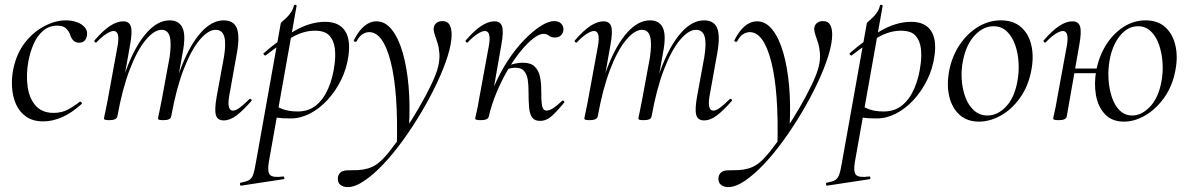

<svg xmlns="http://www.w3.org/2000/svg" viewBox="-20 -482 4845 783"><path d="M156.8 13Q114.2 13 86.5 -6.4Q58.8 -25.8 45 -57.6Q31.2 -89.4 29 -127.4Q26.8 -165.4 34.6 -202Q48 -265.2 82.3 -308.8Q116.6 -352.4 161.4 -375.7Q206.2 -399 249 -399Q272.8 -399 293.2 -391.7Q313.6 -384.4 325.3 -371Q337 -357.6 335 -340Q334 -327.2 326.1 -317.5Q318.2 -307.8 302.4 -307.8Q288.2 -307.8 279.4 -316.7Q270.6 -325.6 266 -340Q262.8 -351.8 251 -364.6Q239.2 -377.4 213.8 -377.4Q181 -377.4 157.1 -357.6Q133.2 -337.8 118.4 -305.4Q103.6 -273 95.8 -233Q86 -178 92.5 -129.6Q99 -81.2 125.1 -51.4Q151.2 -21.6 198.6 -21.6Q232.4 -21.6 258.3 -35.9Q284.2 -50.2 305 -67Q307.8 -69 311.8 -65Q315.8 -61 313 -58Q272 -21 232.9 -4Q193.8 13 156.8 13Z M891.8 9Q866.6 9 860.4 -13.2Q854.2 -35.4 863.8 -89L893 -248Q902.6 -304.8 894.6 -332.6Q886.6 -360.4 859.4 -360.4Q829 -360.4 794.4 -319.5Q759.8 -278.6 729.2 -199.6Q698.6 -120.6 678.2 -7.2L666.6 -8.2Q686.6 -125.4 721.4 -213.5Q756.2 -301.6 800.2 -350.3Q844.2 -399 892.2 -399Q932 -399 945.3 -368.2Q958.6 -337.4 946.4 -267L914.4 -89Q909.4 -58.6 913.9 -44.7Q918.4 -30.8 929.8 -30.8Q941.6 -30.8 958.5 -43.6Q975.4 -56.4 996.2 -77Q1000.2 -81 1004.2 -77Q1008.2 -73 1004.2 -69Q971.6 -32 945 -11.5Q918.4 9 891.8 9ZM426.6 8Q412.4 8 408.2 6.3Q404 4.6 404 1.6Q404 -1.6 409.1 -24Q414.2 -46.4 418.2 -69.2L460 -297Q469.8 -355.6 443.4 -355.6Q431.8 -355.6 413.7 -344Q395.6 -332.4 374.2 -310Q371.2 -306 366.8 -310.5Q362.4 -315 366.2 -318.2Q399.8 -357.2 428.4 -376.1Q457 -395 482.6 -395Q507.4 -395 513.8 -373.3Q520.2 -351.6 510.6 -299.4L458.6 -7.2Q455.2 8 426.6 8ZM647 8Q632.8 8 628.6 6.3Q624.4 4.6 624.4 1.6Q624.4 -1.6 629.9 -26.4Q635.4 -51.2 639.4 -74L671.6 -248.4Q679.8 -305.4 672.2 -332.9Q664.6 -360.4 639 -360.4Q609 -360.4 574.3 -319Q539.6 -277.6 509.2 -198.5Q478.8 -119.4 458.6 -7.2L446.2 -8.2Q466 -124.8 500.7 -212.9Q535.4 -301 579.5 -350Q623.6 -399 672 -399Q710 -399 724.3 -368.4Q738.6 -337.8 725 -267.4L678.2 -7.2Q676 8 647 8Z M963.6 275Q959.8 276 958.7 270Q957.6 264 961.6 263Q984 258.8 995.1 252.7Q1006.2 246.6 1012 231.1Q1017.8 215.6 1022.8 185L1124.8 -386Q1124.8 -389 1132 -395.1Q1139.2 -401.2 1148.9 -410.4Q1158.6 -419.6 1166.9 -431.9Q1175.2 -444.2 1178.4 -459.2Q1179.6 -463.2 1185 -462.2Q1190.4 -461.2 1189.4 -457.2L1076.4 178Q1069.4 218.6 1080.9 231Q1092.4 243.4 1133.8 237.8Q1137.8 236.2 1139.4 242Q1141 247.8 1136 248.8ZM1166 1Q1129 1 1110.5 -2Q1092 -5 1078 -8L1088 -60.4Q1107.4 -46.8 1132.4 -37.1Q1157.4 -27.4 1194.2 -27.4Q1238.6 -27.4 1269.2 -52.5Q1299.8 -77.6 1318.7 -121.4Q1337.6 -165.2 1344.4 -220Q1349.2 -254.4 1345.3 -285.6Q1341.4 -316.8 1323.3 -336.8Q1305.2 -356.8 1264.2 -356.8Q1217.8 -356.8 1171.2 -330.1Q1124.6 -303.4 1063.4 -256Q1060.2 -254.4 1056.3 -259Q1052.4 -263.6 1055.6 -265.2Q1115.6 -318.2 1180.1 -355.6Q1244.6 -393 1306 -393Q1362 -393 1386.4 -357Q1410.8 -321 1400.8 -253Q1393.8 -202 1371.1 -156Q1348.4 -110 1315.7 -74.5Q1283 -39 1244.2 -19Q1205.4 1 1166 1Z M1397.8 281Q1379.8 281 1367.7 271.3Q1355.6 261.6 1358.2 239.4Q1364.6 212.6 1397.8 212.6Q1418.8 212.6 1439.4 211.7Q1460 210.8 1479.6 205.2Q1499.2 199.6 1516.6 187.6Q1538.6 172.6 1567.8 136.1Q1597 99.6 1629 52.3Q1661 5 1689.9 -45Q1718.8 -95 1739.6 -138.9Q1760.4 -182.8 1767 -211Q1773.6 -239.8 1771.9 -263.7Q1770.2 -287.6 1764.3 -306.4Q1758.4 -325.2 1753.4 -339.4Q1748.4 -353.6 1748.4 -363.4Q1748.4 -377.6 1758 -386.8Q1767.6 -396 1784 -396Q1805 -396 1813.4 -380.9Q1821.8 -365.8 1821.8 -341.2Q1821.8 -305.2 1806.1 -254.7Q1790.4 -204.2 1762.7 -145.2Q1735 -86.2 1699.6 -26.4Q1664.2 33.4 1624.4 88.7Q1584.6 144 1543.8 187.1Q1503 230.2 1465.4 255.6Q1427.8 281 1397.8 281ZM1598.4 113.4Q1604.2 -108.4 1573.4 -229.7Q1542.6 -351 1485.4 -351Q1472.4 -351 1458.8 -342.8Q1445.2 -334.6 1434.8 -314.4Q1432.8 -310.4 1427.3 -311.9Q1421.8 -313.4 1422.8 -317.4Q1441.6 -355.4 1465 -375.2Q1488.4 -395 1515.6 -395Q1551 -395 1578 -360.9Q1605 -326.8 1622.2 -267.4Q1639.4 -208 1646.2 -130.4Q1653 -52.8 1648 35.2Z M1973.4 -7.2 1959.4 -8.4Q1969.6 -69.8 1994.1 -127.5Q2018.6 -185.2 2050.5 -234Q2082.4 -282.8 2117.4 -318.9Q2152.4 -355 2184.4 -375.5Q2216.4 -396 2240 -396Q2258.6 -396 2268.9 -385.3Q2279.2 -374.6 2277.6 -359.2Q2276.2 -345.8 2267 -337.4Q2257.8 -329 2243.2 -329Q2228.4 -329 2218.7 -336.5Q2209 -344 2196.8 -344Q2178.8 -344 2154.2 -324.8Q2129.6 -305.6 2102.7 -272.5Q2075.8 -239.4 2050.7 -196.7Q2025.6 -154 2005.3 -105.4Q1985 -56.8 1973.4 -7.2ZM1941.4 8Q1927.2 8 1922.6 6.3Q1918 4.6 1918 1.6Q1918 -1.6 1923.5 -24.8Q1929 -48 1933 -74L1974 -297Q1983.8 -355.6 1957.4 -355.6Q1945.8 -355.6 1927.7 -344Q1909.6 -332.4 1888.2 -310Q1885.2 -306 1880.8 -310.5Q1876.4 -315 1880.2 -318.2Q1913.8 -357.2 1942.4 -376.1Q1971 -395 1996.6 -395Q2021.4 -395 2027.8 -373.3Q2034.2 -351.6 2024.6 -299.4L1973.4 -7.2Q1970.8 8 1941.4 8ZM2182 11Q2160.6 11 2150.4 -2.7Q2140.2 -16.4 2137.8 -42.7Q2135.4 -69 2135.4 -106.6Q2135.6 -133.6 2132.4 -155.8Q2129.2 -178 2117.9 -191.9Q2106.6 -205.8 2082.2 -205.8Q2066.8 -205.8 2048 -199.6L2046.2 -212Q2065.6 -220 2082.1 -223.1Q2098.6 -226.2 2112.4 -226.2Q2144.6 -226.2 2160.5 -210.6Q2176.4 -195 2181.9 -169.8Q2187.4 -144.6 2187.2 -116.4Q2187 -70.4 2190.6 -50.7Q2194.2 -31 2209.4 -31Q2221.2 -31 2236.8 -41.4Q2252.4 -51.8 2271.8 -70.4Q2275.6 -74.2 2279.6 -69.8Q2283.6 -65.4 2279.8 -62.2Q2253 -29.6 2230.8 -9.3Q2208.6 11 2182 11Z M2850.8 9Q2825.6 9 2819.4 -13.2Q2813.2 -35.4 2822.8 -89L2852 -248Q2861.6 -304.8 2853.6 -332.6Q2845.6 -360.4 2818.4 -360.4Q2788 -360.4 2753.4 -319.5Q2718.8 -278.6 2688.2 -199.6Q2657.6 -120.6 2637.2 -7.2L2625.6 -8.2Q2645.6 -125.4 2680.4 -213.5Q2715.2 -301.6 2759.2 -350.3Q2803.2 -399 2851.2 -399Q2891 -399 2904.3 -368.2Q2917.6 -337.4 2905.4 -267L2873.4 -89Q2868.4 -58.6 2872.9 -44.7Q2877.4 -30.8 2888.8 -30.8Q2900.6 -30.8 2917.5 -43.6Q2934.4 -56.4 2955.2 -77Q2959.2 -81 2963.2 -77Q2967.2 -73 2963.2 -69Q2930.6 -32 2904 -11.5Q2877.4 9 2850.8 9ZM2385.6 8Q2371.4 8 2367.2 6.3Q2363 4.6 2363 1.6Q2363 -1.6 2368.1 -24Q2373.2 -46.4 2377.2 -69.2L2419 -297Q2428.8 -355.6 2402.4 -355.6Q2390.8 -355.6 2372.7 -344Q2354.6 -332.4 2333.2 -310Q2330.2 -306 2325.8 -310.5Q2321.4 -315 2325.2 -318.2Q2358.8 -357.2 2387.4 -376.1Q2416 -395 2441.6 -395Q2466.4 -395 2472.8 -373.3Q2479.2 -351.6 2469.6 -299.4L2417.6 -7.2Q2414.2 8 2385.6 8ZM2606 8Q2591.8 8 2587.6 6.3Q2583.4 4.6 2583.4 1.6Q2583.4 -1.6 2588.9 -26.4Q2594.4 -51.2 2598.4 -74L2630.6 -248.4Q2638.8 -305.4 2631.2 -332.9Q2623.6 -360.4 2598 -360.4Q2568 -360.4 2533.3 -319Q2498.6 -277.6 2468.2 -198.5Q2437.8 -119.4 2417.6 -7.2L2405.2 -8.2Q2425 -124.8 2459.7 -212.9Q2494.4 -301 2538.5 -350Q2582.6 -399 2631 -399Q2669 -399 2683.3 -368.4Q2697.6 -337.8 2684 -267.4L2637.2 -7.2Q2635 8 2606 8Z M2949.8 281Q2931.8 281 2919.7 271.3Q2907.6 261.6 2910.2 239.4Q2916.6 212.6 2949.8 212.6Q2970.8 212.6 2991.4 211.7Q3012 210.8 3031.6 205.2Q3051.2 199.6 3068.6 187.6Q3090.6 172.6 3119.8 136.1Q3149 99.6 3181 52.3Q3213 5 3241.9 -45Q3270.8 -95 3291.6 -138.9Q3312.4 -182.8 3319 -211Q3325.6 -239.8 3323.9 -263.7Q3322.2 -287.6 3316.3 -306.4Q3310.4 -325.2 3305.4 -339.4Q3300.4 -353.6 3300.4 -363.4Q3300.4 -377.6 3310 -386.8Q3319.6 -396 3336 -396Q3357 -396 3365.4 -380.9Q3373.8 -365.8 3373.8 -341.2Q3373.8 -305.2 3358.1 -254.7Q3342.4 -204.2 3314.7 -145.2Q3287 -86.2 3251.6 -26.4Q3216.2 33.4 3176.4 88.7Q3136.6 144 3095.8 187.1Q3055 230.2 3017.4 255.6Q2979.8 281 2949.8 281ZM3150.4 113.4Q3156.2 -108.4 3125.4 -229.7Q3094.6 -351 3037.4 -351Q3024.4 -351 3010.8 -342.8Q2997.2 -334.6 2986.8 -314.4Q2984.8 -310.4 2979.3 -311.9Q2973.8 -313.4 2974.8 -317.4Q2993.6 -355.4 3017 -375.2Q3040.4 -395 3067.6 -395Q3103 -395 3130 -360.9Q3157 -326.8 3174.2 -267.4Q3191.4 -208 3198.2 -130.4Q3205 -52.8 3200 35.2Z M3353.6 275Q3349.8 276 3348.7 270Q3347.6 264 3351.6 263Q3374 258.8 3385.1 252.7Q3396.2 246.6 3402 231.1Q3407.8 215.6 3412.8 185L3514.8 -386Q3514.8 -389 3522 -395.1Q3529.2 -401.2 3538.9 -410.4Q3548.6 -419.6 3556.9 -431.9Q3565.2 -444.2 3568.4 -459.2Q3569.6 -463.2 3575 -462.2Q3580.4 -461.2 3579.4 -457.2L3466.4 178Q3459.4 218.6 3470.9 231Q3482.4 243.4 3523.8 237.8Q3527.8 236.2 3529.4 242Q3531 247.8 3526 248.8ZM3556 1Q3519 1 3500.5 -2Q3482 -5 3468 -8L3478 -60.4Q3497.4 -46.8 3522.4 -37.1Q3547.4 -27.4 3584.2 -27.4Q3628.6 -27.4 3659.2 -52.5Q3689.8 -77.6 3708.7 -121.4Q3727.6 -165.2 3734.4 -220Q3739.2 -254.4 3735.3 -285.6Q3731.4 -316.8 3713.3 -336.8Q3695.2 -356.8 3654.2 -356.8Q3607.8 -356.8 3561.2 -330.1Q3514.6 -303.4 3453.4 -256Q3450.2 -254.4 3446.3 -259Q3442.4 -263.6 3445.6 -265.2Q3505.6 -318.2 3570.1 -355.6Q3634.6 -393 3696 -393Q3752 -393 3776.4 -357Q3800.8 -321 3790.8 -253Q3783.8 -202 3761.1 -156Q3738.4 -110 3705.7 -74.5Q3673 -39 3634.2 -19Q3595.4 1 3556 1Z M3972 14Q3924.2 14 3893.3 -13.8Q3862.4 -41.6 3851.2 -88.6Q3840 -135.6 3850.8 -193Q3862 -251.6 3892.8 -298.1Q3923.6 -344.6 3967.6 -371.8Q4011.6 -399 4061.4 -399Q4113.4 -399 4144.8 -370.7Q4176.2 -342.4 4186.4 -295.5Q4196.6 -248.6 4185.4 -193Q4173.2 -129.8 4139.7 -82.9Q4106.2 -36 4061.8 -11Q4017.4 14 3972 14ZM4006.8 -11Q4048.4 -11 4082.7 -47.3Q4117 -83.6 4128.8 -149Q4136 -186 4133.9 -225.3Q4131.8 -264.6 4120 -298.6Q4108.2 -332.6 4086.2 -353.8Q4064.2 -375 4031.6 -375Q3990 -375 3955.2 -337.8Q3920.4 -300.6 3907.4 -236Q3899.4 -197.4 3902 -158Q3904.6 -118.6 3917.1 -85.2Q3929.6 -51.8 3952.4 -31.4Q3975.2 -11 4006.8 -11Z M4563.8 14Q4514.6 14 4486.1 -16.4Q4457.6 -46.8 4449.4 -94.3Q4441.2 -141.8 4450.4 -193Q4461.4 -252.2 4490.6 -298.7Q4519.8 -345.2 4561.8 -372.1Q4603.8 -399 4651.8 -399Q4702 -399 4732.5 -370.9Q4763 -342.8 4773.6 -295.9Q4784.2 -249 4773 -193Q4761 -130.2 4727.7 -83.7Q4694.4 -37.2 4650.9 -11.6Q4607.4 14 4563.8 14ZM4298.4 8Q4284.2 8 4279.6 6.3Q4275 4.6 4275 1.6Q4275 -1.6 4280.5 -24.8Q4286 -48 4290 -74L4331 -297Q4340.8 -355.6 4314.4 -355.6Q4302.8 -355.6 4284.7 -344Q4266.6 -332.4 4245.2 -310Q4242.2 -306 4237.8 -310.5Q4233.4 -315 4237.2 -318.2Q4270.8 -357.2 4299.4 -376.1Q4328 -395 4353.6 -395Q4378.4 -395 4384.8 -373.3Q4391.2 -351.6 4381.6 -299.4L4330.4 -7.2Q4327.8 8 4298.4 8ZM4342.6 -183.4 4345.6 -202.6H4480.2L4476.8 -183.4ZM4597.4 -11Q4635.8 -11 4670 -47Q4704.2 -83 4716.4 -149Q4723.6 -186.8 4721 -226.1Q4718.4 -265.4 4706.7 -299.4Q4695 -333.4 4673.4 -354.2Q4651.8 -375 4621.2 -375Q4578.8 -375 4547.4 -336.2Q4516 -297.4 4505 -236Q4498.2 -198 4500.8 -158.3Q4503.4 -118.6 4514.6 -85Q4525.8 -51.4 4546.7 -31.2Q4567.6 -11 4597.4 -11Z"/></svg>

Font: Cormorant Garamond Light
Style: Italic
Weight: 300
Italic angle: -10°
Designer: Christian Thalmann (Catharsis Fonts)
Foundry: Catharsis Fonts
Version: Version 4.001